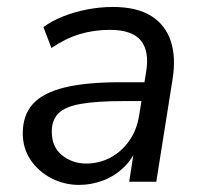

<svg xmlns="http://www.w3.org/2000/svg" viewBox="-20 -515 579 544"><path d="M204.2 8.9Q161.9 8.9 125.4 -10Q89 -28.9 66.7 -61.8Q44.5 -94.8 44.5 -137.3Q44.5 -188.8 73.2 -220.5Q102 -252.2 163 -267.1Q224 -282 319.5 -282H400L391.7 -228.6H330.8Q253.8 -228.6 209.2 -220.7Q164.7 -212.9 145.7 -193.9Q126.7 -174.9 126.7 -142.1Q126.7 -98.1 156.1 -74.9Q185.4 -51.6 224.2 -51.6Q260.4 -51.6 292 -68Q323.5 -84.4 345.8 -115.5Q368 -146.6 374.6 -190.1L394.1 -311.7Q403.7 -369.8 379.1 -400.1Q354.5 -430.4 291.1 -430.4Q246 -430.4 205.6 -418.2Q165.1 -405.9 125.7 -378.9L103 -438.3Q127 -455.8 159.1 -468.6Q191.2 -481.3 227.5 -488.3Q263.8 -495.3 299.6 -495.3Q368 -495.3 408.5 -469.7Q449 -444.2 464 -398.2Q478.9 -352.1 468.9 -290.3L422.8 0H346.1L363.1 -110.4H373.1Q359.7 -69.8 333.1 -43.2Q306.5 -16.7 272.9 -3.9Q239.3 8.9 204.2 8.9Z"/></svg>

Font: Nunito Sans 12pt ExtraLight
Style: Italic
Weight: 200
Italic angle: -9°
Designer: Vernon Adams
Foundry: Vernon Adams
Version: Version 3.101;gftools[0.9.27]